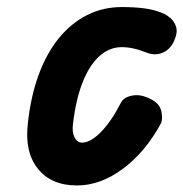

<svg xmlns="http://www.w3.org/2000/svg" viewBox="-20 -530 533 558"><path d="M204 9Q128.5 9 89.8 -40Q51 -89 61 -172Q69.5 -250.5 92.5 -313Q115.5 -375.5 151.2 -419.2Q187 -463 233.2 -486.2Q279.5 -509.5 334 -509.5Q372 -509.5 401 -505.5Q430 -501.5 453 -491.5Q462.5 -488 474.5 -478.2Q486.5 -468.5 491.8 -451.8Q497 -435 485.5 -410Q474 -385.5 452 -376.5Q430 -367.5 405 -377.5Q385 -385.5 367.5 -389.2Q350 -393 334 -393Q297.5 -393 268.2 -366.2Q239 -339.5 219.5 -289.2Q200 -239 192 -168.5Q189 -145.5 196.8 -130.5Q204.5 -115.5 218.5 -115.5Q243 -115.5 273.2 -146.2Q303.5 -177 331.5 -231.5Q339.5 -247.5 364.2 -252.2Q389 -257 417 -242.5Q445 -229 449.2 -205.2Q453.5 -181.5 447 -170Q401.5 -87 336.5 -39Q271.5 9 204 9Z"/></svg>

Font: Edu VIC WA NT Hand
Style: Regular
Weight: 400
Designer: Tina and Corey Anderson, Eben Sorkin, Mirko Velimirovic
Foundry: Google for Education
Version: Version 1.000